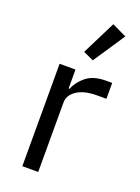

<svg xmlns="http://www.w3.org/2000/svg" viewBox="-148 -844 663 909"><g transform="rotate(20 183.5 -389.5)"><path d="M85 0ZM85 0V-516H165V-421H170Q184 -458 220 -487Q256 -516 319 -516H350V-436H303Q238 -436 201.5 -411.5Q165 -387 165 -350V0ZM227 -585 175 -609 260 -779 333 -744Z"/></g></svg>

Font: Aneliza
Style: Regular
Weight: 400
Designer: Mike Abbink, Paul van der Laan, Pieter van Rosmalen
Foundry: Bold Monday
Version: Version 3.001;September 8, 2019;FontCreator 11.5.0.2425 64-b